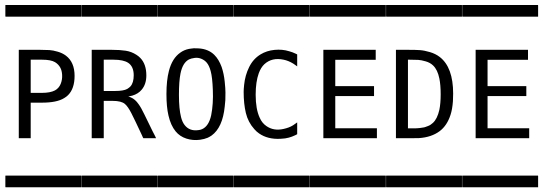

<svg xmlns="http://www.w3.org/2000/svg" viewBox="-20 -725 2228 788"><path d="M2.4 -4.4Q2.4 -4.4 8.3 -4.4H23.4H80.1H241.7H291H306.2Q306.2 -4.4 313 -4.4Q313.5 -3.9 313.5 -2V5.9V34.2V41Q313.5 41 313.5 43.5Q313.5 43.5 308.1 43.5H293.9H237.8H75.2H24.9H9.8Q9.8 43.5 2.9 43.5Q2 43 2 41V33.2V4.9V-2Q2 -3.9 2.4 -4.4ZM106 -480V-343.8H150.9Q186.5 -343.8 205.6 -354Q221.7 -362.8 229 -380.6Q236.3 -398.4 234.9 -418.5Q233.9 -435.5 227.5 -447.3Q220.2 -460.9 206.1 -469.7Q189 -480 152.8 -480ZM2.4 -704.6H8.3H23.4H80.1H241.7H291H306.2Q306.2 -704.6 313 -704.6Q313.5 -704.1 313.5 -702.1V-693.8V-666V-659.2Q313.5 -659.2 313.5 -656.7Q313.5 -656.7 308.1 -656.7H293.9H237.8H75.2H24.9H9.8Q9.8 -656.7 2.9 -656.7Q2 -657.2 2 -659.2V-667V-695.3V-702.1Q2 -704.1 2.4 -704.6ZM57.1 -520.5H145.5Q168.5 -520.5 182.9 -519.5Q197.3 -518.6 216.8 -512.9Q236.3 -507.3 250.5 -496.6Q286.1 -469.7 286.1 -413.6Q286.1 -361.3 259.3 -334.5Q252.4 -327.6 243.2 -322.3Q213.4 -303.7 152.3 -303.7H106V-157.7H57.1Z M314.9 -4.4Q314.9 -4.4 320.8 -4.4H335.9H392.6H554.2H603.5H618.7Q618.7 -4.4 625.5 -4.4Q626 -3.9 626 -2V5.9V34.2V41Q626 41 626 43.5Q626 43.5 620.6 43.5H606.4H550.3H387.7H337.4H322.3Q322.3 43.5 315.4 43.5Q314.5 43 314.5 41V33.2V4.9V-2Q314.5 -3.9 314.9 -4.4ZM405.8 -480V-351.6H452.6Q486.8 -351.6 502 -359.9Q510.7 -365.2 515.6 -370.6Q528.8 -385.7 528.8 -416Q528.8 -452.1 505.9 -467.3Q486.3 -480 446.3 -480ZM314.9 -704.6Q314.9 -704.6 320.8 -704.6H335.9H392.6H554.2H603.5H618.7Q618.7 -704.6 625.5 -704.6Q626 -704.1 626 -702.1V-693.8V-666V-659.2Q626 -659.2 626 -656.7Q626 -656.7 620.6 -656.7H606.4H550.3H387.7H337.4H322.3Q322.3 -656.7 315.4 -656.7Q314.5 -657.2 314.5 -659.2V-667V-695.3V-702.1Q314.5 -704.1 314.9 -704.6ZM356.4 -520.5H439.5Q472.7 -520.5 496.1 -516.8Q519.5 -513.2 540 -500Q549.8 -493.7 555.7 -487.3Q580.6 -461.9 580.6 -415.5Q580.6 -379.4 561.5 -356.9Q547.4 -339.8 522.9 -332.5Q521 -332 515.1 -330.8Q509.3 -329.6 506.3 -328.6Q510.7 -328.1 517.1 -325.2Q535.2 -317.4 548.8 -297.4Q559.1 -283.7 572.3 -255.9Q583 -234.4 596.2 -207Q598.6 -202.1 601.3 -196.5Q604 -190.9 607.4 -184.1Q610.8 -177.2 612.8 -173.8Q613.3 -172.4 616.5 -166.5Q619.6 -160.6 620.6 -157.7H582H572.3H568.4Q567.9 -157.7 566.4 -161.1Q564.5 -164.1 563 -168.9Q561 -173.3 556.9 -181.9Q552.7 -190.4 550.8 -194.8Q547.9 -201.2 536.6 -224.9Q525.4 -248.5 519 -260.7Q504.9 -288.1 492.7 -298.3Q478 -311 442.4 -311H405.8V-157.7H356.4Z M627.4 -4.4Q627.4 -4.4 633.3 -4.4H648.4H705.1H866.7H916H931.2Q931.2 -4.4 938 -4.4Q938.5 -3.9 938.5 -2V5.9V34.2V41Q938.5 41 938.5 43.5Q938.5 43.5 933.1 43.5H918.9H862.8H700.2H649.9H634.8Q634.8 43.5 627.9 43.5Q627 43 627 41V33.2V4.9V-2Q627 -3.9 627.4 -4.4ZM778.8 -487.3Q764.2 -485.4 755.4 -481Q729.5 -467.3 720.7 -422.9Q714.4 -391.6 714.4 -335.4Q714.4 -277.8 723.1 -244.1Q728 -224.6 737.3 -212.4Q757.3 -186 793.5 -190.9Q801.3 -191.4 809.1 -194.8Q836.9 -207 846.7 -252Q856 -298.3 853.5 -356.4Q851.6 -408.2 844.7 -433.1Q838.4 -456.5 828.1 -468.3Q819.3 -478.5 805.9 -483.9Q792.5 -489.3 778.8 -487.3ZM627.4 -704.6H633.3H648.4H705.1H866.7H916H931.2Q931.2 -704.6 938 -704.6Q938.5 -704.1 938.5 -702.1V-693.8V-666V-659.2Q938.5 -659.2 938.5 -656.7Q938.5 -656.7 933.1 -656.7H918.9H862.8H700.2H649.9H634.8Q634.8 -656.7 627.9 -656.7Q627 -657.2 627 -659.2V-667V-695.3V-702.1Q627 -704.1 627.4 -704.6ZM775.9 -526.9Q780.3 -527.3 795.4 -526.4Q835 -523.9 859.4 -500Q877.9 -481.9 889.6 -450.2Q898.9 -422.9 902.3 -389.6Q905.3 -360.4 905.3 -345.2Q905.3 -323.7 904.8 -313.5Q904.3 -305.7 902.3 -287.6Q893.6 -201.7 848.6 -168.9Q840.8 -163.6 832.5 -159.7Q818.8 -153.8 800.8 -151.4Q772 -147.5 744.9 -156.2Q717.8 -165 700.7 -186Q680.7 -210.4 671.4 -251Q663.1 -286.1 663.1 -338.9Q663.1 -395.5 673.3 -434.1Q686.5 -485.4 719.7 -508.8Q735.8 -520.5 755.9 -524.4Q759.8 -525.4 766.6 -525.9Q773.4 -526.4 775.9 -526.9Z M939.9 -704.6Q939.9 -704.6 945.8 -704.6H960.9H1017.6H1179.2H1228.5H1243.7Q1243.7 -704.6 1250.5 -704.6Q1251 -704.1 1251 -702.1V-693.8V-666V-659.2Q1251 -659.2 1251 -656.7Q1251 -656.7 1245.6 -656.7H1231.4H1175.3H1012.7H962.4H947.3Q947.3 -656.7 940.4 -656.7Q939.5 -657.2 939.5 -659.2V-667V-695.3V-702.1Q939.5 -704.1 939.9 -704.6ZM1199.7 -222.7V-187V-177.7Q1199.7 -177.7 1199.7 -174.3Q1199.2 -173.8 1197.3 -172.9L1191.4 -169.9Q1178.2 -163.6 1165.5 -160.2Q1152.3 -156.2 1130.4 -155.3Q1078.6 -152.8 1043.5 -177.2Q1033.2 -184.1 1023.9 -194.8Q998 -223.6 989 -261.5Q980 -299.3 980 -348.1Q980 -357.9 981.9 -376.5Q985.8 -416 1002.7 -450Q1019.5 -483.9 1049.8 -502Q1074.7 -517.1 1106.9 -520.3Q1139.2 -523.4 1167 -514.6Q1181.2 -510.7 1191.9 -505.4L1197.3 -502.9L1198.2 -502.4Q1199.2 -502 1199.7 -501.5V-497.6V-488.3V-452.6Q1197.3 -454.1 1192.1 -458Q1187 -461.9 1183.6 -463.9Q1163.6 -476.1 1144 -480Q1096.2 -490.2 1064.9 -461.4Q1050.8 -448.2 1042 -424.3Q1029.3 -389.2 1029.3 -336.4Q1029.3 -277.3 1045.9 -241.7Q1055.2 -220.2 1072.8 -208Q1103 -186.5 1143.6 -195.8Q1166.5 -200.7 1182.1 -210.4Q1185.5 -212.9 1191.7 -217Q1197.8 -221.2 1199.7 -222.7ZM939.9 -4.4H945.8H960.9H1017.6H1179.2H1228.5H1243.7H1250.5Q1251 -3.9 1251 -2V5.9V34.2V41V43.5H1245.6H1231.4H1175.3H1012.7H962.4H947.3H940.4Q939.5 43 939.5 41V33.2V4.9V-2Q939.5 -3.9 939.9 -4.4Z M1252.4 -704.6Q1252.4 -704.6 1258.3 -704.6H1273.4H1330.1H1491.7H1541H1556.2Q1556.2 -704.6 1563 -704.6Q1563.5 -704.1 1563.5 -702.1V-693.8V-666V-659.2Q1563.5 -659.2 1563.5 -656.7Q1563.5 -656.7 1558.1 -656.7H1543.9H1487.8H1325.2H1274.9H1259.8Q1259.8 -656.7 1252.9 -656.7Q1252 -657.2 1252 -659.2V-667V-695.3V-702.1Q1252 -704.1 1252.4 -704.6ZM1307.1 -520.5H1522V-479.5H1356V-371.6H1515.1V-330.6H1356V-198.7H1526.9V-157.7H1307.1ZM1252.4 -4.4Q1252.4 -4.4 1258.3 -4.4H1273.4H1330.1H1491.7H1541H1556.2Q1556.2 -4.4 1563 -4.4Q1563.5 -3.9 1563.5 -2V5.9V34.2V41Q1563.5 41 1563.5 43.5Q1563.5 43.5 1558.1 43.5H1543.9H1487.8H1325.2H1274.9H1259.8Q1259.8 43.5 1252.9 43.5Q1252 43 1252 41V33.2V4.9V-2Q1252 -3.9 1252.4 -4.4Z M1564.9 -4.4Q1564.9 -4.4 1570.8 -4.4H1585.9H1642.6H1804.2H1853.5H1868.7Q1868.7 -4.4 1875.5 -4.4Q1876 -3.9 1876 -2V5.9V34.2V41Q1876 41 1876 43.5Q1876 43.5 1870.6 43.5H1856.4H1800.3H1637.7H1587.4H1572.3Q1572.3 43.5 1565.4 43.5Q1564.5 43 1564.5 41V33.2V4.9V-2Q1564.5 -3.9 1564.9 -4.4ZM1654.3 -480V-198.2Q1655.8 -198.2 1665.5 -198.2Q1675.3 -198.2 1678 -198.2Q1680.7 -198.2 1689.7 -198.5Q1698.7 -198.7 1702.4 -199.5Q1706.1 -200.2 1713.9 -201.2Q1721.7 -202.1 1726.1 -203.9Q1730.5 -205.6 1736.6 -207.8Q1742.7 -210 1747.6 -213.4Q1752.4 -216.8 1756.8 -220.7Q1774.9 -237.3 1783.2 -274.4Q1788.6 -300.3 1788.6 -337.9Q1788.6 -376.5 1783.2 -402.8Q1775.9 -439 1757.3 -456.5Q1745.6 -467.8 1727.3 -473.1Q1709 -478.5 1696.5 -479.2Q1684.1 -480 1661.1 -480Q1656.7 -480 1654.3 -480ZM1564.9 -704.6H1570.8H1585.9H1642.6H1804.2H1853.5H1868.7H1875.5Q1876 -704.1 1876 -702.1V-693.8V-666V-659.2V-656.7H1870.6H1856.4H1800.3H1637.7H1587.4H1572.3H1565.4Q1564.5 -657.2 1564.5 -659.2V-667V-695.3V-702.1Q1564.5 -704.1 1564.9 -704.6ZM1605 -520.5H1658.2Q1685.5 -520.5 1703.4 -519.3Q1721.2 -518.1 1744.4 -511.2Q1767.6 -504.4 1784.7 -491.2Q1839.8 -448.7 1839.8 -340.8Q1839.8 -330.1 1838.9 -309.6Q1836.4 -275.9 1829.1 -253.9Q1814.9 -209.5 1784.2 -186.5Q1750.5 -161.6 1699.7 -158.2Q1693.4 -157.7 1662.1 -157.7H1605Z M1877.4 -704.6Q1877.4 -704.6 1883.3 -704.6H1898.4H1955.1H2116.7H2166H2181.2Q2181.2 -704.6 2188 -704.6Q2188.5 -704.1 2188.5 -702.1V-693.8V-666V-659.2Q2188.5 -659.2 2188.5 -656.7Q2188.5 -656.7 2183.1 -656.7H2168.9H2112.8H1950.2H1899.9H1884.8Q1884.8 -656.7 1877.9 -656.7Q1877 -657.2 1877 -659.2V-667V-695.3V-702.1Q1877 -704.1 1877.4 -704.6ZM1932.1 -520.5H2147V-479.5H1981V-371.6H2140.1V-330.6H1981V-198.7H2151.9V-157.7H1932.1ZM1877.4 -4.4Q1877.4 -4.4 1883.3 -4.4H1898.4H1955.1H2116.7H2166H2181.2Q2181.2 -4.4 2188 -4.4Q2188.5 -3.9 2188.5 -2V5.9V34.2V41Q2188.5 41 2188.5 43.5Q2188.5 43.5 2183.1 43.5H2168.9H2112.8H1950.2H1899.9H1884.8Q1884.8 43.5 1877.9 43.5Q1877 43 1877 41V33.2V4.9V-2Q1877 -3.9 1877.4 -4.4Z"/></svg>

Font: ERD_A
Style: Medium
Weight: 500
Version: Version 001.000